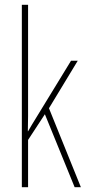

<svg xmlns="http://www.w3.org/2000/svg" viewBox="-20 -780 364 800"><path d="M97 -361Q97 -326 97 -296.5Q97 -267 96 -233H97Q107 -250 113 -260.5Q119 -271 128 -285L276 -527H304L184 -329L317 0H291L167 -304L97 -197V0H71V-760H97Z"/></svg>

Font: Noto Sans Thai ExtCond Thin
Style: Regular
Weight: 100
Width: 2
Designer: Monotype Design Team
Foundry: Monotype Imaging Inc.
Version: Version 2.002; ttfautohint (v1.8.4.7-5d5b)